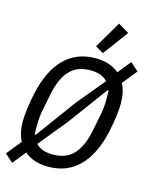

<svg xmlns="http://www.w3.org/2000/svg" viewBox="-145 -1046 939 1184"><g transform="rotate(15 324.5 -454.0)"><path d="M147 -160 334 -415 479 -590Q444 -630 370 -630Q284 -630 236.5 -577.5Q189 -525 169 -424L146 -308Q142 -290 140 -263.5Q138 -237 138 -209V-160ZM278 -68Q364 -68 411.5 -120.5Q459 -173 479 -274L502 -390Q506 -408 508 -431.5Q510 -455 510 -468V-538H502L314 -283L170 -107Q204 -68 278 -68ZM270 12Q174 12 118 -38L50 46L-2 0L74 -94Q47 -145 47 -219Q47 -251 53 -298Q59 -345 71 -401Q104 -553 182 -631.5Q260 -710 380 -710Q474 -710 532 -661L599 -744L651 -698L576 -605Q603 -552 603 -479Q603 -447 597 -400Q591 -353 579 -297Q546 -145 468 -66.5Q390 12 270 12ZM415 -752 364 -782 465 -954 534 -912Z"/></g></svg>

Font: IBM Plex Sans Condensed Text
Style: Italic
Weight: 450
Width: 3
Italic angle: -11°
Designer: Mike Abbink, Paul van der Laan, Pieter van Rosmalen
Foundry: Bold Monday
Version: Version 1.1